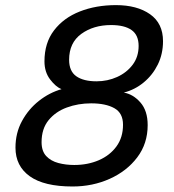

<svg xmlns="http://www.w3.org/2000/svg" viewBox="-20 -706 662 732"><path d="M256.5 5Q148 5 93.5 -34Q39 -73 39 -143Q39 -199 63.8 -244.5Q88.5 -290 128.5 -321.5Q168.5 -353 214.5 -366Q192.5 -375 171 -403.2Q149.5 -431.5 149.5 -472Q149.5 -542.5 186 -590.2Q222.5 -638 284.2 -662.2Q346 -686.5 422 -686.5Q502.5 -686.5 552 -651.8Q601.5 -617 601.5 -549Q601.5 -500.5 581.8 -460.2Q562 -420 528.2 -392Q494.5 -364 452 -353Q487.5 -347 515.2 -315.5Q543 -284 543 -229Q543 -158.5 503.2 -106Q463.5 -53.5 398.2 -24.2Q333 5 256.5 5ZM348 -396Q390 -396 426.5 -412.5Q463 -429 485.8 -459.2Q508.5 -489.5 508.5 -531Q508.5 -572.5 481.5 -591.5Q454.5 -610.5 403.5 -610.5Q336.5 -610.5 290 -576.8Q243.5 -543 243.5 -478Q243.5 -434.5 271 -415.2Q298.5 -396 348 -396ZM263 -77Q314.5 -77 356.8 -95.2Q399 -113.5 424 -147.8Q449 -182 449 -230.5Q449 -275 416 -293.5Q383 -312 327.5 -312Q278 -312 235 -296.2Q192 -280.5 165.2 -247.8Q138.5 -215 138.5 -164Q138.5 -130 156.2 -111Q174 -92 202.5 -84.5Q231 -77 263 -77Z"/></svg>

Font: Grandstander
Style: Italic
Weight: 400
Italic angle: -15°
Designer: Tyler Finck
Foundry: Etcetera Type Co
Version: Version 1.200; ttfautohint (v1.8.3)